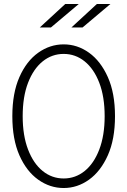

<svg xmlns="http://www.w3.org/2000/svg" viewBox="-20 -934 640 965"><path d="M300 11Q231 11 172 -31Q113 -73 77.5 -153.5Q42 -234 42 -350Q42 -466 77.5 -546.5Q113 -627 172 -669Q231 -711 300 -711Q369 -711 427.5 -669Q486 -627 522 -546.5Q558 -466 558 -350Q558 -234 522 -153.5Q486 -73 427.5 -31Q369 11 300 11ZM300 -37Q359 -37 405.5 -74.5Q452 -112 479 -182.5Q506 -253 506 -350Q506 -448 479 -518Q452 -588 405.5 -625.5Q359 -663 300 -663Q241 -663 194.5 -625.5Q148 -588 121 -518Q94 -448 94 -350Q94 -253 121 -182.5Q148 -112 194.5 -74.5Q241 -37 300 -37ZM180 -796 308 -914H376L236 -796ZM339 -796 467 -914H535L395 -796Z"/></svg>

Font: Red Hat Mono
Style: Regular
Weight: 300
Monospace: yes
Designer: Pentagram, MCKL
Foundry: Pentagram, MCKL
Version: Version 1.023